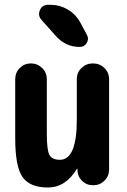

<svg xmlns="http://www.w3.org/2000/svg" viewBox="-20 -790 540 819"><path d="M376 -519.5Q405.3 -519.5 425.3 -500Q445.3 -480.5 445.3 -452.1V-66.4Q445.3 -39.1 425.8 -19.5Q406.2 0 378.9 0H375Q348.6 0 330.1 -18.6Q311.5 -37.1 310.5 -61.5V-69.3Q310.5 -70.3 309.6 -70.3Q307.6 -70.3 307.6 -69.3Q259.8 9.8 184.6 9.8Q107.4 9.8 76.2 -34.7Q44.9 -79.1 44.9 -200.2V-452.1Q44.9 -480.5 64.5 -500Q84 -519.5 111.8 -519.5Q139.6 -519.5 159.7 -500Q179.7 -480.5 179.7 -452.1V-219.7Q179.7 -149.4 190.9 -128.9Q202.1 -108.4 235.4 -108.4Q308.6 -108.4 307.6 -283.2V-452.1Q307.6 -480.5 327.6 -500Q347.7 -519.5 376 -519.5ZM195.3 -769.5Q234.4 -769.5 268.1 -750Q301.8 -730.5 321.3 -696.3L350.6 -641.6Q360.4 -624 350.1 -606.9Q339.8 -589.8 320.3 -589.8Q260.7 -589.8 219.7 -634.8L156.2 -706.1Q140.6 -724.6 150.4 -747.1Q160.2 -769.5 184.6 -769.5Z"/></svg>

Font: Rounded-X Mgen+ 1m bold
Style: Bold
Weight: 700
Designer: [Source Han Sans]
Ryoko NISHIZUKA  (kana & ideographs); Paul D. Hunt (Latin, Greek & Cyrillic); Wenlong ZHANG  (bopomofo
Version: Version 1.059.20150602